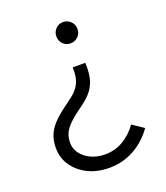

<svg xmlns="http://www.w3.org/2000/svg" viewBox="-133 -589 777 899"><g transform="rotate(-20 256.0 -139.0)"><path d="M319 -282Q321 -240 314.5 -209Q308 -178 290 -152.5Q272 -127 241 -104L199 -73Q158 -41 141 -15Q124 11 124 45Q124 76 142 100Q160 124 191 138.5Q222 153 261 153Q308 153 349 130Q390 107 422 63L478 101Q437 158 380.5 188.5Q324 219 258 219Q199 219 153 196.5Q107 174 80 135Q53 96 53 46Q53 12 63.5 -15.5Q74 -43 98 -69Q122 -95 165 -126L197 -150Q231 -175 245 -206Q259 -237 256 -282ZM286 -497Q308 -497 323.5 -481.5Q339 -466 339 -444Q339 -421 323.5 -406Q308 -391 286 -391Q264 -391 249 -406Q234 -421 234 -444Q234 -466 249 -481.5Q264 -497 286 -497Z"/></g></svg>

Font: Red Hat Text VF
Style: Regular
Weight: 400
Designer: Pentagram, MCKL
Foundry: Pentagram, MCKL
Version: Version 1.023